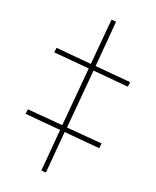

<svg xmlns="http://www.w3.org/2000/svg" viewBox="-75 -690 616 756"><g transform="rotate(10 233.0 -312.0)"><path d="M160 7 141 2 186 -168 41 -207 47 -226 191 -188 255 -426 110 -465 116 -484 260 -445 310 -631 329 -626 280 -440 425 -401 419 -382 275 -421 211 -182 356 -144 350 -124 205 -163Z"/></g></svg>

Font: Noto Serif Display ExtraCondensed ExtraLight
Style: Regular
Weight: 200
Width: 2
Designer: Monotype Design Team
Foundry: Monotype Imaging Inc.
Version: Version 2.009